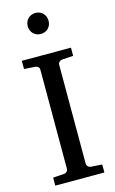

<svg xmlns="http://www.w3.org/2000/svg" viewBox="-134 -945 599 997"><g transform="rotate(-15 165.0 -446.5)"><path d="M33 0H297V-43L236 -47C225 -48 215 -58 215 -69V-602C215 -613 225 -622 236 -623L297 -627V-671H33V-627L93 -623C105 -622 114 -614 114 -602V-69C114 -57 105 -48 93 -47L33 -43ZM165 -893C133 -893 109 -869 109 -836C109 -804 133 -780 165 -780C197 -780 221 -804 221 -836C221 -869 197 -893 165 -893Z"/></g></svg>

Font: Veleka
Style: Regular
Weight: 400
Designer: Stefan Peev, Context Ltd, 2016; SIL International, 1997-2014.
Foundry: Stefan Peev, Context Ltd, 2016
Version: Version 1.000